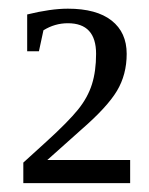

<svg xmlns="http://www.w3.org/2000/svg" viewBox="-20 -679 340 438"><path d="M276.9 -261.2H33.2V-308.1L86.9 -356.9Q135.7 -401.4 158 -429Q180.2 -456.5 189.7 -486.6Q199.2 -516.6 199.2 -556.2Q199.2 -626 134.8 -626Q105 -626 79.1 -609.9L68.8 -562H42V-646Q95.7 -659.2 134.8 -659.2Q200.2 -659.2 234.6 -632.1Q269 -605 269 -556.2Q269 -508.8 246.8 -471.7Q224.6 -434.6 165.5 -383.3L87.9 -314H276.9Z"/></svg>

Font: Times New Roman
Style: Regular
Weight: 400
Designer: Steve Matteson
Foundry: Ascender Corporation
Version: Version 2.00.3